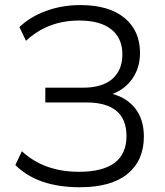

<svg xmlns="http://www.w3.org/2000/svg" viewBox="-20 -748 665 776"><path d="M302.7 8.8Q131.8 8.8 42 -81.1L68.4 -136.7Q158.2 -53.7 298.8 -53.7Q491.2 -53.7 491.2 -198.2Q491.2 -334 328.1 -334H163.1V-393.6H315.4Q392.6 -393.6 433.6 -428.7Q474.6 -463.9 474.6 -528.3Q474.6 -593.8 429.7 -629.4Q384.8 -665 299.8 -665Q172.9 -665 85 -583L58.6 -638.7Q102.5 -680.7 167 -704.1Q231.4 -727.5 304.7 -727.5Q419.9 -727.5 482.9 -675.8Q545.9 -624 545.9 -534.2Q545.9 -475.6 516.1 -431.6Q486.3 -387.7 434.6 -368.2Q494.1 -352.5 527.8 -308.1Q561.5 -263.7 561.5 -196.3Q561.5 -99.6 495.6 -45.4Q429.7 8.8 302.7 8.8Z"/></svg>

Font: Min Sans Light
Style: Regular
Weight: 300
Designer: Jinseong-Kim, NotoSansCJK, Nunito
Foundry: Jinseong-Kim
Version: Version 1.400;Glyphs 3.1.2 (3151)